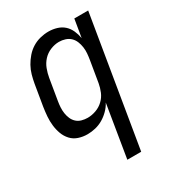

<svg xmlns="http://www.w3.org/2000/svg" viewBox="-180 -631 859 948"><g transform="rotate(-30 250.0 -156.5)"><path d="M265 215 314 -83Q303 -62 285.5 -44.5Q268 -27 247.5 -15Q227 -3 204 2.5Q181 8 158 8Q132 8 108 0Q84 -8 67.5 -26Q51 -44 42.5 -67Q34 -90 31 -115.5Q28 -141 30 -167Q32 -193 36 -219L56 -339Q60 -362 66.5 -385.5Q73 -409 85 -430.5Q97 -452 113.5 -471Q130 -490 151 -503Q172 -516 196 -522Q220 -528 243 -528Q268 -528 291 -521Q314 -514 330.5 -499Q347 -484 356.5 -462.5Q366 -441 370 -418L387 -520H466L344 215ZM200 -62Q223 -62 247 -70.5Q271 -79 289.5 -96.5Q308 -114 317.5 -137Q327 -160 331 -183L351 -303Q354 -321 355.5 -339Q357 -357 354.5 -374.5Q352 -392 345.5 -408Q339 -424 327 -435.5Q315 -447 298 -452.5Q281 -458 263 -458Q239 -458 214.5 -448Q190 -438 172.5 -419Q155 -400 146 -376Q137 -352 133 -328L113 -208Q110 -191 109 -173.5Q108 -156 110.5 -139.5Q113 -123 119.5 -108Q126 -93 138 -82Q150 -71 166.5 -66.5Q183 -62 200 -62Z"/></g></svg>

Font: Iosevka Curly
Style: Italic
Weight: 400
Italic angle: -9°
Monospace: yes
Designer: Belleve Invis
Foundry: Belleve Invis
Version: Version 22.1.2; ttfautohint (v1.8.4)